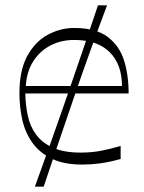

<svg xmlns="http://www.w3.org/2000/svg" viewBox="-20 -602 539 721"><path d="M289 16Q220 16 174.5 -6Q129 -28 102 -65.5Q75 -103 64 -151Q53 -199 53 -252Q53 -338 82.5 -392Q112 -446 159.5 -471.5Q207 -497 258 -497Q339 -497 383.5 -464Q428 -431 445.5 -376Q463 -321 463 -251H75Q76 -207 84.5 -167Q93 -127 116 -96Q139 -65 179.5 -47Q220 -29 283 -29Q323 -29 358 -35.5Q393 -42 433 -54V-5Q390 7 356 11.5Q322 16 289 16ZM438 -279Q438 -360 392 -406Q346 -452 258 -452Q210 -452 170 -431.5Q130 -411 105 -372Q80 -333 77 -279ZM111 99Q173 -71 232 -241.5Q291 -412 348 -582H382Q318 -412 259.5 -241.5Q201 -71 144 99Z"/></svg>

Font: Ojuju Light
Style: Regular
Weight: 300
Designer: Chisaokwu Joboson, Mirko Velimirovic
Foundry: Udi Foundry
Version: Version 1.000